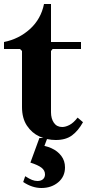

<svg xmlns="http://www.w3.org/2000/svg" viewBox="-20 -690 460 960"><path d="M368 -102 395 -79Q371 -36 340 -13Q309 10 259 10Q216 10 177.5 -7.5Q139 -25 114.5 -62Q90 -99 90 -155V-435L80 -445H0V-480Q75 -495 130 -545Q185 -595 200 -670H235V-480H385V-445H243L235 -435V-129Q235 -97 249.5 -76Q264 -55 291 -55Q308 -55 328 -65.5Q348 -76 368 -102ZM187 250Q141 250 96 220L106 191Q126 204 140 209.5Q154 215 167 215Q185 215 195 206Q205 197 205 182Q205 162 187.5 148.5Q170 135 132 123L177 0H217L186 82L168 35Q206 37 237 51Q268 65 286.5 89.5Q305 114 305 147Q305 193 271 221.5Q237 250 187 250Z"/></svg>

Font: Brygada 1918
Style: Regular
Weight: 400
Designer: Mateusz Machalski | Borys Kosmynka | Przemek Hoffer
Foundry: NIEPODLEGLA 2018
Version: Version 3.006